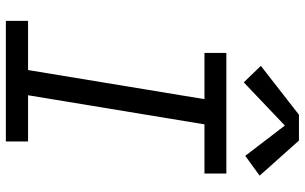

<svg xmlns="http://www.w3.org/2000/svg" viewBox="-208 -808 1017 640"><g transform="rotate(90 300.0 -488.5)"><path d="M50 0V-74H214L311 -662H157V-735H559V-662H395L298 -74H452V0ZM255 -793 200 -850 363 -977H449L566 -846L500 -798L399 -930Z"/></g></svg>

Font: Iosevka SS04 Extended Oblique
Style: Regular
Weight: 400
Width: 7
Italic angle: -9°
Monospace: yes
Designer: Belleve Invis
Foundry: Belleve Invis
Version: Version 19.0.0; ttfautohint (v1.8.4)